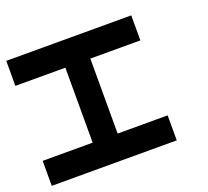

<svg xmlns="http://www.w3.org/2000/svg" viewBox="-101 -679 868 802"><g transform="rotate(-20 333.5 -278.0)"><path d="M222.2 -444.4H0V-555.6H555.6V-444.4H333.3V-111.1H555.6V0H0V-111.1H222.2Z"/></g></svg>

Font: Pixeloid Mono
Style: Regular
Weight: 400
Monospace: yes
Designer: GGBotNet
Foundry: GGBotNet
Version: 0.5